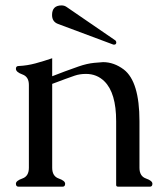

<svg xmlns="http://www.w3.org/2000/svg" viewBox="-20 -704 622 724"><path d="M406.7 -536.1 198.7 -613.8Q176.3 -622.1 176.3 -647.5Q176.3 -683.6 212.4 -683.6Q223.1 -683.6 231.9 -677.2L415.5 -551.3Q418.5 -547.9 418.5 -543.9Q418.5 -535.6 409.7 -535.6Q407.7 -535.6 406.7 -536.1ZM368.7 -469.7Q409.7 -469.7 446.8 -441.9Q505.9 -396.5 505.9 -247.1V-71.3Q505.9 -39.6 530.3 -31Q554.7 -22.5 554.7 -11.2Q554.7 0 544.9 0H426.3Q418 0 418 -6.3V-247.1Q418 -354 373.5 -397.5Q345.2 -425.3 304.2 -425.3Q280.8 -425.3 261.5 -418.7Q242.2 -412.1 225.8 -406Q209.5 -399.9 197.8 -395.5Q186 -391.1 176.8 -387.7V-71.3Q176.8 -39.6 201.2 -31Q225.6 -22.5 225.6 -11.2Q225.6 0 215.8 0H50.3Q40 0 40 -11.2Q40 -22.5 64.5 -31Q88.9 -39.6 88.9 -71.3V-383.8Q88.9 -414.6 64.5 -423.3Q40 -432.1 40 -444.8Q40 -455.1 50.3 -455.1Q82.5 -456.5 114 -465.1Q145.5 -473.6 176.8 -484.4V-416.5Q203.6 -426.8 224.1 -434.6Q244.6 -442.4 276.4 -453.4Q308.1 -464.4 335.2 -467Q362.3 -469.7 368.7 -469.7Z"/></svg>

Font: Caudex
Style: Regular
Weight: 400
Version: Version 1.04